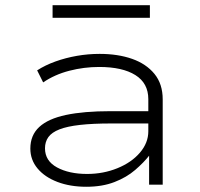

<svg xmlns="http://www.w3.org/2000/svg" viewBox="-20 -706 764 734"><path d="M310 8Q248 8 199.5 -10.5Q151 -29 123.5 -62Q96 -95 96 -138Q96 -189 130 -220.5Q164 -252 232 -266.5Q300 -281 403 -281H562V-234H406Q335 -234 286 -228.5Q237 -223 207.5 -211.5Q178 -200 165 -182Q152 -164 152 -139Q152 -91 198 -66Q244 -41 313 -41Q375 -41 429 -63Q483 -85 515 -122.5Q547 -160 547 -204V-327Q547 -388 497.5 -419Q448 -450 359 -450Q301 -450 245 -435.5Q189 -421 145 -391L122 -437Q153 -457 192 -471Q231 -485 274 -492.5Q317 -500 361 -500Q431 -500 485 -481Q539 -462 570.5 -423.5Q602 -385 602 -326V0H550V-111L551 -112Q530 -85 497 -56.5Q464 -28 417.5 -10Q371 8 310 8ZM181 -638V-686H553V-638Z"/></svg>

Font: Nunito Sans 7pt Expanded ExtraLight
Style: Regular
Weight: 250
Width: 7
Designer: Vernon Adams
Foundry: Vernon Adams
Version: Version 3.101;gftools[0.9.27]